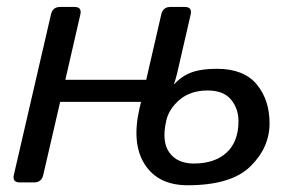

<svg xmlns="http://www.w3.org/2000/svg" viewBox="-20 -533 859 561"><path d="M37.6 0Q15.6 0 20.5 -22L128.9 -490.7Q133.8 -512.7 155.8 -512.7H197.8Q219.7 -512.7 214.8 -490.7L170.9 -299.8H407.2L451.2 -490.7Q456.1 -512.7 478 -512.7H520Q542 -512.7 537.1 -490.7L497.1 -316.9Q492.2 -297.9 488.3 -287.1H489.3Q511.7 -311.5 540.5 -321.8Q569.3 -332 613.3 -332Q692.4 -332 730 -286.6Q767.6 -241.2 767.6 -172.9Q767.6 -101.6 711.4 -46.6Q655.3 8.3 528.3 8.3Q442.4 8.3 403.1 -52.5Q363.8 -113.3 387.7 -216.8L392.1 -235.4H155.8L106.4 -22Q101.6 0 79.6 0ZM465.8 -180.7Q451.7 -119.1 474.9 -87.2Q498 -55.2 546.4 -55.2Q607.4 -55.2 642.1 -87.2Q676.8 -119.1 676.8 -178.7Q676.8 -215.8 654.8 -242.2Q632.8 -268.6 586.9 -268.6Q537.1 -268.6 505.6 -242.2Q474.1 -215.8 465.8 -180.7Z"/></svg>

Font: Istok Web
Style: Italic
Weight: 400
Italic angle: -13°
Designer: Andrey V. Panov
Foundry: Andrey V. Panov
Version: Version 1.0.2g